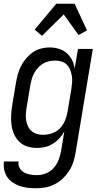

<svg xmlns="http://www.w3.org/2000/svg" viewBox="-29 -781 549 1024"><path d="M164 223Q141 223 119 220.5Q97 218 76.5 211Q56 204 38.5 192Q21 180 9.5 163Q-2 146 -6.5 124.5Q-11 103 -8 80H70Q67 99 75.5 114.5Q84 130 99 138.5Q114 147 132 150Q150 153 169 153Q193 153 217.5 143Q242 133 258.5 113.5Q275 94 284 70.5Q293 47 297 23L314 -80Q303 -60 287.5 -43Q272 -26 252.5 -14Q233 -2 211.5 3Q190 8 169 8Q142 8 117.5 0.5Q93 -7 75 -24Q57 -41 46.5 -64.5Q36 -88 32.5 -113.5Q29 -139 30.5 -166Q32 -193 36 -219L56 -339Q60 -362 66 -384.5Q72 -407 83 -428.5Q94 -450 110 -469Q126 -488 146 -502Q166 -516 189 -522Q212 -528 235 -528Q260 -528 284 -521Q308 -514 326 -498.5Q344 -483 355 -461.5Q366 -440 369 -415L387 -520H466L374 34Q370 59 362 83.5Q354 108 339.5 130.5Q325 153 305.5 171.5Q286 190 262 202Q238 214 213 218.5Q188 223 164 223ZM200 -62Q223 -62 247.5 -70Q272 -78 289.5 -95.5Q307 -113 317 -136.5Q327 -160 331 -183L351 -303Q354 -321 355.5 -339Q357 -357 354.5 -374Q352 -391 346 -407Q340 -423 328.5 -435Q317 -447 300.5 -452.5Q284 -458 266 -458Q250 -458 233 -454.5Q216 -451 201 -442Q186 -433 174 -420Q162 -407 153.5 -391.5Q145 -376 140.5 -360Q136 -344 133 -328L113 -208Q110 -191 109 -173.5Q108 -156 110.5 -139.5Q113 -123 120 -108Q127 -93 139 -82.5Q151 -72 167 -67Q183 -62 200 -62ZM195 -590 156 -623 271 -761H369L435 -619L390 -594L311 -704Z"/></svg>

Font: Iosevka Term Oblique
Style: Regular
Weight: 400
Italic angle: -9°
Monospace: yes
Designer: Belleve Invis
Foundry: Belleve Invis
Version: Version 31.4.0